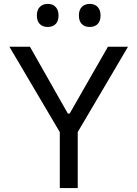

<svg xmlns="http://www.w3.org/2000/svg" viewBox="-20 -949 692 969"><path d="M283.9 -278.7 128.4 -542Q103.7 -584 80.7 -623.1Q57.7 -662.3 27.5 -713H131.2Q158.6 -664.8 178 -630.5Q197.5 -596.1 215 -565.4Q232.4 -534.7 253.5 -497.3L322.4 -375.9H331.7L398.7 -493.2Q421.1 -532.3 439.4 -564.4Q457.7 -596.4 477.7 -631.1Q497.7 -665.8 524.7 -713H625.9Q600.3 -669.6 575.1 -626.7Q549.8 -583.8 525.6 -542.5L370 -278.7ZM281.8 0Q281.8 -59.5 281.8 -114.6Q281.8 -169.7 281.8 -235.5V-354.2H372.3V-235.5Q372.3 -169.7 372.3 -114.6Q372.3 -59.5 372.3 0ZM432.3 -812.9Q407.9 -812.9 393 -827.6Q378.2 -842.3 378.2 -871.2Q378.2 -899.3 393.3 -914.3Q408.4 -929.3 433.3 -929.3Q458.5 -929.3 473 -913.6Q487.5 -897.9 487.5 -871.2Q487.5 -842.3 472.8 -827.6Q458.1 -812.9 432.3 -812.9ZM220.3 -812.9Q195.9 -812.9 181 -827.6Q166.1 -842.3 166.1 -871.2Q166.1 -899.3 181.2 -914.3Q196.4 -929.3 221.3 -929.3Q246.5 -929.3 261 -913.6Q275.5 -897.9 275.5 -871.2Q275.5 -842.3 260.8 -827.6Q246.1 -812.9 220.3 -812.9Z"/></svg>

Font: Commissioner Thin
Style: Regular
Weight: 100
Designer: Kostas Bartsokas
Foundry: Kostas Bartsokas
Version: Version 1.001;gftools[0.9.23]